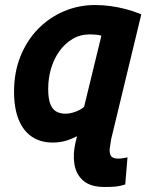

<svg xmlns="http://www.w3.org/2000/svg" viewBox="-20 -558 600 765"><path d="M396 187Q341 187 312 162Q283 137 276.5 96Q270 55 281 9L287 -15Q263 -3 240 3.5Q217 10 190 10Q142 10 107.5 -13Q73 -36 54.5 -81Q36 -126 36 -193Q36 -270 61.5 -333.5Q87 -397 131.5 -442.5Q176 -488 234.5 -513Q293 -538 359 -538Q389 -538 419 -534Q449 -530 480 -522Q511 -514 543 -501L423 -4Q420 13 417.5 31.5Q415 50 421.5 62Q428 74 450 74Q460 74 469 72.5Q478 71 488 69L479 177Q457 184 439.5 185.5Q422 187 396 187ZM240 -105Q258 -105 278.5 -112Q299 -119 315 -132L384 -416Q371 -419 360.5 -420Q350 -421 338 -421Q300 -421 269.5 -403Q239 -385 217 -354.5Q195 -324 183.5 -285Q172 -246 172 -204Q172 -165 180.5 -143.5Q189 -122 204.5 -113.5Q220 -105 240 -105Z"/></svg>

Font: Ubuntu Sans Mono
Style: Bold Italic
Weight: 700
Italic angle: -13.5°
Monospace: yes
Designer: Dalton Maag Ltd
Foundry: Dalton Maag Ltd
Version: Version 1.006